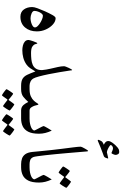

<svg xmlns="http://www.w3.org/2000/svg" viewBox="351 -1418 1268 2010"><g transform="rotate(90 985.0 -413.0)"><path d="M308.6 -165Q308.6 -89.8 267.6 -41.3Q226.6 7.3 155.3 7.3Q105 7.3 79.3 -28.6Q53.7 -64.5 53.7 -116.2Q53.7 -136.7 66.4 -171.4Q79.1 -206.1 98.6 -250.5Q118.2 -293.9 137 -327.6Q155.8 -361.3 169.9 -361.3Q204.1 -361.3 235.8 -333Q267.6 -304.7 288.1 -259.8Q308.6 -214.8 308.6 -165ZM267.1 -146.5Q267.1 -158.2 254.2 -172.1Q241.2 -186 221.4 -198.7Q201.7 -211.4 180.9 -219.7Q160.2 -228 145 -228Q132.3 -228 120.6 -213.1Q108.9 -198.2 101.6 -177.7Q94.2 -157.2 94.2 -139.6Q94.2 -121.1 119.9 -109.9Q145.5 -98.6 171.4 -98.6Q189.5 -98.6 211.9 -104.2Q234.4 -109.9 250.7 -120.6Q267.1 -131.3 267.1 -146.5Z M942.4 -44.4Q942.4 -27.8 936.3 -13.9Q930.2 0 903.3 0H877.4Q829.1 0 803.7 -15.9Q778.3 -31.7 762.7 -64.7Q747.1 -97.7 728 -149.4Q710 -118.2 693.4 -94.5Q676.8 -70.8 654.3 -55.2Q621.6 -32.7 583.5 -22.7Q545.4 -12.7 506.3 -12.7Q481.4 -12.7 456.5 -18.8Q431.6 -24.9 415 -39.3Q398.4 -53.7 398.4 -78.6Q398.4 -83.5 402.6 -97.9Q406.7 -112.3 412.6 -128.9Q418.5 -145.5 424.1 -157.7Q429.7 -169.9 432.6 -169.9Q437 -169.9 439.5 -159.4Q441.9 -148.9 443.8 -143.6Q448.2 -131.3 467.5 -117.7Q486.8 -104 536.6 -104Q569.3 -104 600.8 -107.2Q632.3 -110.4 658 -121.3Q683.6 -132.3 698.7 -155.5Q713.9 -178.7 713.9 -218.8Q709.5 -263.2 699.7 -305.4Q689.9 -347.7 681.6 -384.5Q673.3 -421.4 673.3 -449.7Q673.3 -456.1 678.5 -469.7Q683.6 -483.4 690.4 -498Q697.3 -512.7 703.4 -523.2Q709.5 -533.7 710.9 -533.7Q714.8 -533.7 716.1 -530.5Q717.3 -527.3 717.8 -514.6Q725.6 -462.4 735.6 -402.6Q745.6 -342.8 757.1 -286.4Q768.6 -230 780.3 -187.5Q792 -145 802.2 -127.4Q814 -107.9 834.7 -98.1Q855.5 -88.4 877.4 -88.4H903.3Q930.2 -88.4 936.3 -74.7Q942.4 -61 942.4 -44.4Z M1203.6 -44.4Q1203.6 -27.8 1197.5 -13.9Q1191.4 0 1164.6 0H1137.2Q1117.7 0 1104 -6.3Q1090.3 -12.7 1079.1 -24.9Q1071.8 -33.2 1062.3 -47.9Q1052.7 -62.5 1047.4 -75.2Q1022.5 -46.9 993.7 -23.4Q964.8 0 912.6 0H886.7Q859.9 0 853.8 -13.9Q847.7 -27.8 847.7 -44.4Q847.7 -61 853.8 -74.7Q859.9 -88.4 886.7 -88.4H912.6Q960.4 -88.4 989.7 -102.3Q1019 -116.2 1035.2 -134.8Q1051.3 -153.3 1059.6 -167.2Q1067.9 -181.2 1073.2 -181.2Q1077.6 -181.2 1079.3 -169.2Q1081.1 -157.2 1086.4 -142.1Q1091.8 -125 1104 -106.7Q1116.2 -88.4 1137.2 -88.4H1164.6Q1191.4 -88.4 1197.5 -74.7Q1203.6 -61 1203.6 -44.4ZM1137.2 119.6Q1137.2 122.1 1131.1 133.1Q1125 144 1116.5 157.2Q1107.9 170.4 1100.6 179.9Q1093.3 189.5 1090.3 189.5Q1088.9 189.5 1079.8 183.1Q1070.8 176.8 1059.3 168.2Q1047.9 159.7 1039.3 152.8Q1030.8 146 1029.8 145.5Q1026.9 143.1 1024.4 143.1Q1022 143.1 1019.5 145.5Q1018.6 146.5 1009.3 160.2Q1000 173.8 990 187.3Q980 200.7 977.1 200.7Q975.1 200.7 965.1 194.3Q955.1 188 943.1 179.2Q931.2 170.4 922.4 162.8Q913.6 155.3 913.6 152.8Q913.6 149.9 920.2 139.2Q926.8 128.4 935.3 115.5Q943.8 102.5 951.2 93Q958.5 83.5 960 83.5Q964.4 83.5 978 93.8Q991.7 104 1004.4 114.5Q1017.1 125 1018.1 126.5Q1022.5 130.9 1024.4 130.9Q1027.3 130.9 1030.8 125.5Q1031.7 124 1041.3 110.6Q1050.8 97.2 1060.8 84Q1070.8 70.8 1072.8 70.8Q1075.2 70.8 1085.2 77.6Q1095.2 84.5 1107.4 93.5Q1119.6 102.5 1128.4 110.4Q1137.2 118.2 1137.2 119.6Z M1252 -44.4Q1252 -27.8 1248.5 -13.9Q1245.1 0 1223.6 0H1135.3Q1114.3 0 1110.6 -13.9Q1106.9 -27.8 1106.9 -44.4Q1106.9 -61 1110.6 -74.7Q1114.3 -88.4 1135.3 -88.4H1223.6Q1245.1 -88.4 1248.5 -74.7Q1252 -61 1252 -44.4Z M1379.9 -187Q1379.9 -115.2 1358.9 -74.5Q1337.9 -33.7 1302 -16.8Q1266.1 0 1221.7 0H1195.8Q1168.9 0 1162.8 -13.9Q1156.7 -27.8 1156.7 -44.4Q1156.7 -61 1162.8 -74.7Q1168.9 -88.4 1195.8 -88.4H1221.7Q1252 -88.4 1275.6 -93.5Q1299.3 -98.6 1315.9 -106.4Q1331.1 -113.8 1338.6 -122.8Q1346.2 -131.8 1346.2 -136.7Q1346.2 -141.1 1339.1 -155Q1332 -168.9 1323 -186Q1314 -203.1 1306.9 -216.8Q1299.8 -230.5 1299.8 -233.9Q1299.8 -238.8 1306.4 -251.5Q1313 -264.2 1321.8 -279.1Q1330.6 -293.9 1338.1 -305.9Q1345.7 -317.9 1347.7 -320.8Q1363.8 -285.6 1371.8 -253.4Q1379.9 -221.2 1379.9 -187ZM1399.4 119.6Q1399.4 122.1 1393.3 133.1Q1387.2 144 1378.7 157.2Q1370.1 170.4 1362.8 179.9Q1355.5 189.5 1352.5 189.5Q1351.1 189.5 1342 183.1Q1333 176.8 1321.5 168.2Q1310.1 159.7 1301.5 152.8Q1293 146 1292 145.5Q1289.1 143.1 1286.6 143.1Q1284.2 143.1 1281.7 145.5Q1280.8 146.5 1271.5 160.2Q1262.2 173.8 1252.2 187.3Q1242.2 200.7 1239.3 200.7Q1237.3 200.7 1227.3 194.3Q1217.3 188 1205.3 179.2Q1193.4 170.4 1184.6 162.8Q1175.8 155.3 1175.8 152.8Q1175.8 149.9 1182.4 139.2Q1189 128.4 1197.5 115.5Q1206.1 102.5 1213.4 93Q1220.7 83.5 1222.2 83.5Q1226.6 83.5 1240.2 93.8Q1253.9 104 1266.6 114.5Q1279.3 125 1280.3 126.5Q1284.7 130.9 1286.6 130.9Q1289.6 130.9 1293 125.5Q1293.9 124 1303.5 110.6Q1313 97.2 1323 84Q1333 70.8 1335 70.8Q1337.4 70.8 1347.4 77.6Q1357.4 84.5 1369.6 93.5Q1381.8 102.5 1390.6 110.4Q1399.4 118.2 1399.4 119.6Z M1639.2 -907.7Q1639.2 -903.8 1632.3 -886.2Q1625.5 -868.7 1611.3 -864.7Q1603 -862.3 1577.4 -852.3Q1551.8 -842.3 1522.9 -831.5Q1488.8 -818.4 1471.7 -810.3Q1454.6 -802.2 1449.2 -802.2Q1443.8 -802.2 1443.8 -808.1Q1443.8 -813.5 1450.7 -827.4Q1457.5 -841.3 1460.9 -845.7Q1464.8 -850.6 1477.5 -857.4Q1490.2 -864.3 1495.6 -866.2Q1484.9 -869.6 1470.7 -881.6Q1456.5 -893.6 1456.5 -913.1Q1456.5 -930.2 1471.7 -952.1Q1486.8 -974.1 1503.4 -990.7Q1530.8 -1018.1 1543.9 -1022.5Q1557.1 -1026.9 1571.3 -1026.9Q1586.9 -1026.9 1594.2 -1014.4Q1601.6 -1002 1601.6 -987.8Q1601.6 -982.9 1598.1 -972.9Q1594.7 -962.9 1590.1 -954.6Q1585.4 -946.3 1582.5 -946.3Q1577.6 -946.3 1561.3 -954.1Q1544.9 -961.9 1532.2 -961.9Q1520 -961.9 1509 -953.6Q1498 -945.3 1498 -937Q1498 -934.1 1511.2 -924.8Q1524.4 -915.5 1542.5 -907.2Q1560.5 -898.9 1574.2 -897.9Q1591.3 -902.3 1611.1 -906.5Q1630.9 -910.6 1634.8 -911.6Q1639.2 -912.6 1639.2 -907.7Z M1763.7 -44.4Q1763.7 -27.8 1757.3 -13.9Q1751 0 1724.6 0H1698.2Q1667.5 0 1639.9 -9.3Q1612.3 -18.6 1593.8 -44.7Q1575.2 -70.8 1570.3 -120.6Q1566.9 -158.2 1561.8 -209.5Q1556.6 -260.7 1550.8 -316.9Q1544.9 -373 1538.1 -424.8Q1529.8 -490.7 1522.7 -545.4Q1515.6 -600.1 1515.6 -625Q1515.6 -628.9 1521.5 -641.1Q1527.3 -653.3 1535.2 -667.2Q1543 -681.2 1549.8 -691.4Q1556.6 -701.7 1558.6 -701.7Q1559.6 -701.7 1562.5 -698.7Q1565.4 -695.8 1565.4 -687.5Q1568.8 -647.9 1573.2 -594.5Q1577.6 -541 1582.8 -481.4Q1587.9 -421.9 1593.5 -363.8Q1599.1 -305.7 1604.7 -256.1Q1610.4 -206.5 1615.2 -172.6Q1620.1 -138.7 1624 -128.9Q1635.3 -102.1 1656.5 -95.2Q1677.7 -88.4 1698.2 -88.4H1724.6Q1751 -88.4 1757.3 -74.7Q1763.7 -61 1763.7 -44.4Z M1891.1 -187Q1891.1 -115.2 1870.1 -74.5Q1849.1 -33.7 1813.2 -16.8Q1777.3 0 1732.9 0H1707Q1680.2 0 1674.1 -13.9Q1668 -27.8 1668 -44.4Q1668 -61 1674.1 -74.7Q1680.2 -88.4 1707 -88.4H1732.9Q1763.2 -88.4 1786.9 -93.5Q1810.5 -98.6 1827.1 -106.4Q1842.3 -113.8 1849.9 -122.8Q1857.4 -131.8 1857.4 -136.7Q1857.4 -141.1 1850.3 -155Q1843.3 -168.9 1834.2 -186Q1825.2 -203.1 1818.1 -216.8Q1811 -230.5 1811 -233.9Q1811 -238.8 1817.6 -251.5Q1824.2 -264.2 1833 -279.1Q1841.8 -293.9 1849.4 -305.9Q1856.9 -317.9 1858.9 -320.8Q1875 -285.6 1883.1 -253.4Q1891.1 -221.2 1891.1 -187ZM1946.3 -473.6Q1946.3 -471.2 1940.2 -460.2Q1934.1 -449.2 1925.5 -436Q1917 -422.9 1909.7 -413.3Q1902.3 -403.8 1899.4 -403.8Q1897.9 -403.8 1888.9 -410.2Q1879.9 -416.5 1868.4 -425Q1856.9 -433.6 1848.4 -440.4Q1839.8 -447.3 1838.9 -447.8Q1835.9 -450.2 1833.5 -450.2Q1831.1 -450.2 1828.6 -447.8Q1827.6 -446.8 1818.4 -433.1Q1809.1 -419.4 1799.1 -406Q1789.1 -392.6 1786.1 -392.6Q1784.2 -392.6 1774.2 -398.9Q1764.2 -405.3 1752.2 -414.1Q1740.2 -422.9 1731.4 -430.4Q1722.7 -438 1722.7 -440.4Q1722.7 -443.4 1729.2 -454.1Q1735.8 -464.8 1744.4 -477.8Q1752.9 -490.7 1760.3 -500.2Q1767.6 -509.8 1769 -509.8Q1773.4 -509.8 1787.1 -499.5Q1800.8 -489.3 1813.5 -478.8Q1826.2 -468.3 1827.1 -466.8Q1831.5 -462.4 1833.5 -462.4Q1836.4 -462.4 1839.8 -467.8Q1840.8 -469.2 1850.3 -482.7Q1859.9 -496.1 1869.9 -509.3Q1879.9 -522.5 1881.8 -522.5Q1884.3 -522.5 1894.3 -515.6Q1904.3 -508.8 1916.5 -499.8Q1928.7 -490.7 1937.5 -482.9Q1946.3 -475.1 1946.3 -473.6Z"/></g></svg>

Font: Scheherazade New Rohingya
Style: Regular
Weight: 400
Designer: SIL International
Foundry: SIL International
Version: Version 3.000 ; LngRng